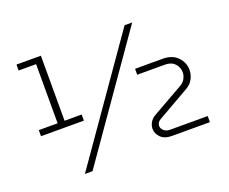

<svg xmlns="http://www.w3.org/2000/svg" viewBox="-114 -883 1269 1065"><g transform="rotate(-20 520.5 -350.0)"><path d="M62 -280V-316H173V-665H70V-700H214V-316H315V-280ZM219 0 708 -700H753L264 0ZM746 -33Q702 -33 679.5 -55.5Q657 -78 657 -107Q657 -125 667 -143Q677 -161 697 -173L882 -278Q902 -289 912 -307.5Q922 -326 922 -345Q922 -373 902 -395.5Q882 -418 844 -418H680V-453H843Q900 -453 931 -420Q962 -387 962 -345Q962 -317 948.5 -291.5Q935 -266 908 -251L721 -144Q697 -131 697 -109Q697 -94 710.5 -81.5Q724 -69 747 -69H969V-33Z"/></g></svg>

Font: MuseoModerno ExtraLight
Style: Regular
Weight: 200
Designer: Pablo Cosgaya, Héctor Gatti, Marcela Romero, and the Authors of The MuseoModerno Project.
Foundry: Omnibus-Type Team
Version: Version 1.001